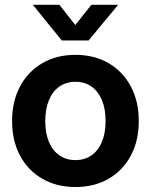

<svg xmlns="http://www.w3.org/2000/svg" viewBox="-20 -751 615 783"><path d="M287.6 11.7Q210.9 11.7 152.6 -22Q94.2 -55.7 61.8 -116.2Q29.3 -176.8 29.3 -257.3Q29.3 -337.9 61.8 -398.7Q94.2 -459.5 152.6 -493.4Q210.9 -527.3 287.6 -527.3Q364.7 -527.3 422.9 -493.4Q481 -459.5 513.4 -398.7Q545.9 -337.9 545.9 -257.3Q545.9 -176.8 513.4 -116.2Q481 -55.7 422.9 -22Q364.7 11.7 287.6 11.7ZM287.6 -98.1Q325.2 -98.1 352.8 -117.2Q380.4 -136.2 395.5 -172.1Q410.6 -208 410.6 -257.3Q410.6 -307.1 395.5 -343Q380.4 -378.9 352.8 -398.2Q325.2 -417.5 287.6 -417.5Q250.5 -417.5 222.7 -398.2Q194.8 -378.9 179.7 -343Q164.6 -307.1 164.6 -257.3Q164.6 -207.5 179.7 -171.9Q194.8 -136.2 222.7 -117.2Q250.5 -98.1 287.6 -98.1ZM222.2 -731.4 287.1 -648.9 352.5 -731.4H461.4V-731L341.3 -585.9H231.9L114.3 -731V-731.4Z"/></svg>

Font: Inter Cardless Display
Style: Bold
Weight: 700
Designer: Rasmus Andersson
Foundry: rsms
Version: Version 4.001;git-9221beed3